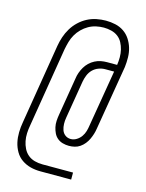

<svg xmlns="http://www.w3.org/2000/svg" viewBox="-123 -829 746 978"><g transform="rotate(15 250.0 -340.0)"><path d="M188 74Q160 74 135 67.5Q110 61 89 46.5Q68 32 55 9.5Q42 -13 36.5 -38Q31 -63 31.5 -90.5Q32 -118 37 -145L106 -566Q110 -590 118 -614Q126 -638 139.5 -660.5Q153 -683 172.5 -701.5Q192 -720 215 -732Q238 -744 263 -749Q288 -754 312 -754Q338 -754 362.5 -748.5Q387 -743 407 -729.5Q427 -716 440.5 -695.5Q454 -675 461 -651.5Q468 -628 468.5 -602.5Q469 -577 466 -551L409 -210Q407 -196 402.5 -181.5Q398 -167 391.5 -153Q385 -139 375 -126.5Q365 -114 352 -105Q339 -96 324 -92.5Q309 -89 294 -89Q277 -89 261 -93.5Q245 -98 233 -108Q221 -118 214 -132.5Q207 -147 203.5 -163Q200 -179 201 -196Q202 -213 205 -230L238 -429Q240 -445 245.5 -460.5Q251 -476 259.5 -490.5Q268 -505 280.5 -517Q293 -529 308.5 -537Q324 -545 340 -548Q356 -551 372 -551H425Q428 -571 428 -591.5Q428 -612 423.5 -631Q419 -650 410 -667Q401 -684 386 -695.5Q371 -707 351 -712Q331 -717 311 -717Q291 -717 270.5 -712.5Q250 -708 231.5 -697.5Q213 -687 197.5 -671.5Q182 -656 171.5 -637.5Q161 -619 155.5 -599.5Q150 -580 146 -560L77 -139Q73 -118 72 -96.5Q71 -75 75 -55Q79 -35 88 -17Q97 1 112 13.5Q127 26 147 31.5Q167 37 189 37H350V74ZM294 -125Q310 -125 324.5 -134Q339 -143 348.5 -156.5Q358 -170 362.5 -185.5Q367 -201 369 -216L419 -514H372Q355 -514 337.5 -507.5Q320 -501 307 -488Q294 -475 287 -457.5Q280 -440 277 -423L244 -224Q241 -207 241.5 -190.5Q242 -174 247 -159Q252 -144 264.5 -134.5Q277 -125 294 -125Z"/></g></svg>

Font: Iosevka SS18 Extralight
Style: Italic
Weight: 200
Italic angle: -9°
Monospace: yes
Designer: Belleve Invis
Foundry: Belleve Invis
Version: Version 25.1.1; ttfautohint (v1.8.4)